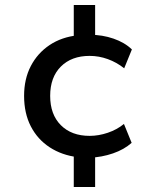

<svg xmlns="http://www.w3.org/2000/svg" viewBox="-20 -638 640 773"><path d="M277 115V-31L294 -5Q229 -13 180 -45Q131 -77 104 -129.5Q77 -182 77 -252Q77 -320 104 -372Q131 -424 179.5 -456.5Q228 -489 294 -496L277 -469V-618H363V-474L342 -498Q392 -498 437 -482.5Q482 -467 511 -439L480 -363Q450 -387 414 -400Q378 -413 341 -413Q268 -413 225 -370Q182 -327 182 -252Q182 -177 225 -134Q268 -91 341 -91Q377 -91 414 -103.5Q451 -116 479 -139L510 -63Q480 -36 435 -20.5Q390 -5 341 -3L363 -27V115Z"/></svg>

Font: Nunito Sans 9pt SemiBold
Style: Regular
Weight: 600
Version: Version 3.101;gftools[0.9.27]